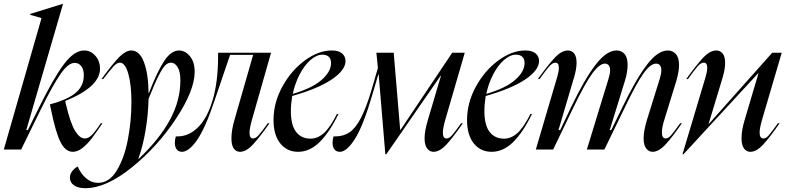

<svg xmlns="http://www.w3.org/2000/svg" viewBox="-29 -785 4125 1008"><path d="M189 -690 130 -707V-712L301 -765H302L109 -102H117L177 -223Q253 -377 307 -448.5Q361 -520 413 -520Q447 -520 471.5 -492.5Q496 -465 496 -424Q496 -329 314 -255V-253L317 -238Q341 -137 365.5 -97.5Q390 -58 416 -58Q434 -58 451.5 -74.5Q469 -91 500 -138H509Q473 -85 451.5 -57Q430 -29 404.5 -8.5Q379 12 353 12Q314 12 288 -40.5Q262 -93 237 -218L233 -237Q329 -263 370 -299Q411 -335 411 -389Q411 -421 397.5 -438Q384 -455 363 -455Q330 -455 289.5 -397.5Q249 -340 183 -206L82 0H-9Z M379 89Q394 126 422.5 150.5Q451 175 486 175Q544 175 583.5 111Q623 47 642 -51Q661 -149 661 -251Q661 -340 644.5 -398Q628 -456 600 -456Q586 -456 569.5 -439Q553 -422 513 -370H504Q565 -454 598.5 -487Q632 -520 660 -520Q704 -520 727 -458Q750 -396 751 -297H753Q798 -413 834 -466.5Q870 -520 911 -520Q943 -520 968 -490Q993 -460 993 -408Q993 -311 896 -163.5Q799 -16 663.5 93.5Q528 203 419 203Q381 203 359.5 188Q338 173 338 148Q338 130 349.5 114.5Q361 99 379 89ZM699 49Q809 -55 863.5 -156.5Q918 -258 918 -363Q918 -409 903.5 -432.5Q889 -456 869 -456Q853 -456 839 -442.5Q825 -429 804 -388Q783 -347 751 -266Q749 -183 735 -99.5Q721 -16 697 49Z M894 -69H904Q963 -69 1011.5 -117.5Q1060 -166 1088 -261.5Q1116 -357 1116 -491V-508H1394L1294 -157Q1281 -111 1281 -88Q1281 -58 1300 -58Q1313 -58 1328.5 -75Q1344 -92 1377 -138H1386Q1337 -68 1300.5 -28Q1264 12 1231 12Q1211 12 1198.5 -5Q1186 -22 1186 -59Q1186 -101 1202 -156L1300 -497H1179L1096 -253Q1048 -110 1005 -49Q962 12 926 12Q909 12 899 -0.5Q889 -13 889 -35Q889 -52 894 -69Z M1713 -520Q1749 -520 1767 -504.5Q1785 -489 1785 -465Q1785 -417 1713.5 -368.5Q1642 -320 1505 -281Q1498 -237 1498 -203Q1498 -128 1525.5 -92.5Q1553 -57 1601 -57Q1639 -57 1672 -87Q1705 -117 1740 -187H1748Q1701 -90 1649 -39Q1597 12 1536 12Q1478 12 1442.5 -32Q1407 -76 1407 -155Q1407 -245 1453 -329.5Q1499 -414 1570.5 -467Q1642 -520 1713 -520ZM1709 -454Q1709 -476 1697 -487Q1685 -498 1664 -498Q1633 -498 1601 -470Q1569 -442 1544.5 -395Q1520 -348 1508 -292Q1610 -322 1659.5 -365.5Q1709 -409 1709 -454Z M1717 -35Q1717 -52 1722 -69H1732Q1774 -69 1805.5 -90Q1837 -111 1865.5 -165Q1894 -219 1923 -318L1955 -428L1947 -508H2038L2072 -102H2073L2345 -508H2411L2309 -157Q2296 -111 2296 -89Q2296 -58 2315 -58Q2329 -58 2343 -73.5Q2357 -89 2392 -138H2401Q2352 -67 2316 -27.5Q2280 12 2247 12Q2227 12 2213.5 -5.5Q2200 -23 2200 -59Q2200 -97 2217 -154L2286 -387H2284L1999 25H1994L1959 -394H1957L1927 -292Q1879 -127 1835.5 -57.5Q1792 12 1755 12Q1737 12 1727 -0.5Q1717 -13 1717 -35Z M2729 -520Q2765 -520 2783 -504.5Q2801 -489 2801 -465Q2801 -417 2729.5 -368.5Q2658 -320 2521 -281Q2514 -237 2514 -203Q2514 -128 2541.5 -92.5Q2569 -57 2617 -57Q2655 -57 2688 -87Q2721 -117 2756 -187H2764Q2717 -90 2665 -39Q2613 12 2552 12Q2494 12 2458.5 -32Q2423 -76 2423 -155Q2423 -245 2469 -329.5Q2515 -414 2586.5 -467Q2658 -520 2729 -520ZM2725 -454Q2725 -476 2713 -487Q2701 -498 2680 -498Q2649 -498 2617 -470Q2585 -442 2560.5 -395Q2536 -348 2524 -292Q2626 -322 2675.5 -365.5Q2725 -409 2725 -454Z M2905 -429Q2905 -456 2887 -456Q2872 -456 2855 -437Q2838 -418 2804 -370H2795Q2847 -443 2883 -481.5Q2919 -520 2953 -520Q2973 -520 2985.5 -504Q2998 -488 2998 -456Q2998 -422 2984 -376L2903 -102H2912L2970 -224Q3039 -368 3097 -444Q3155 -520 3208 -520Q3234 -520 3250 -501.5Q3266 -483 3266 -444Q3266 -406 3251 -358L3172 -102H3180L3239 -223Q3309 -368 3366.5 -444Q3424 -520 3477 -520Q3503 -520 3519.5 -501Q3536 -482 3536 -443Q3536 -409 3521 -358L3459 -157Q3446 -117 3446 -89Q3446 -73 3451.5 -65.5Q3457 -58 3465 -58Q3479 -58 3493 -73.5Q3507 -89 3542 -138H3551Q3502 -67 3466 -27.5Q3430 12 3397 12Q3377 12 3363.5 -5.5Q3350 -23 3350 -59Q3350 -97 3367 -154L3434 -369Q3443 -398 3443 -415Q3443 -451 3415 -451Q3386 -451 3348.5 -398.5Q3311 -346 3249 -216L3144 0H3052L3165 -369Q3174 -398 3174 -415Q3174 -434 3166.5 -442.5Q3159 -451 3147 -451Q3118 -451 3079.5 -398Q3041 -345 2979 -216L2875 0H2784L2897 -383Q2905 -410 2905 -429Z M3732 -520Q3752 -520 3765 -504Q3778 -488 3778 -455Q3778 -421 3764 -375L3691 -134H3692L4025 -508H4075L3972 -157Q3959 -112 3959 -89Q3959 -58 3979 -58Q3993 -58 4007.5 -75Q4022 -92 4055 -138H4064Q4014 -66 3978.5 -27Q3943 12 3910 12Q3890 12 3877 -5.5Q3864 -23 3864 -59Q3864 -101 3880 -154L3953 -400H3951L3559 25H3554L3676 -383Q3684 -410 3684 -429Q3684 -456 3666 -456Q3651 -456 3634 -437Q3617 -418 3583 -370H3574Q3626 -443 3662 -481.5Q3698 -520 3732 -520Z"/></svg>

Font: Nyght Serif Italic
Style: Regular
Weight: 400
Italic angle: -16°
Designer: Maksym Kobuzan
Version: Version 0.410